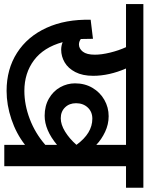

<svg xmlns="http://www.w3.org/2000/svg" viewBox="66 -780 705 918"><g transform="rotate(90 419.0 -321.5)"><path d="M858 -571H755V11H653V-88Q599 -46 530.5 -23Q462 0 395 0Q291 0 213 -50Q135 -100 93.5 -191Q52 -282 55 -402L146 -413Q146 -373 147 -355Q159 -346 173 -346Q193 -346 207.5 -364.5Q222 -383 222 -422Q222 -454 212 -495Q202 -536 186 -571H-20V-654H858ZM653 -571H288Q323 -490 323 -414Q323 -363 305 -328.5Q287 -294 258.5 -277.5Q230 -261 198 -261Q180 -261 162 -268Q187 -177 248.5 -131Q310 -85 395 -85Q462 -85 530 -111Q598 -137 653 -185V-241Q582 -182 514 -182Q467 -182 431.5 -202.5Q396 -223 377.5 -256.5Q359 -290 359 -327Q359 -374 380.5 -410.5Q402 -447 438 -467.5Q474 -488 516 -488Q555 -488 591 -471Q627 -454 653 -429ZM528 -410Q495 -410 474.5 -388Q454 -366 454 -332Q454 -300 474 -279.5Q494 -259 526 -259Q556 -259 589.5 -279.5Q623 -300 653 -334Q598 -410 528 -410Z"/></g></svg>

Font: Martel Sans SemiBold
Style: Regular
Weight: 600
Designer: Dan Reynolds and Mathieu Réguer
Foundry: Dan Reynolds and Mathieu Réguer
Version: Version 1.002; ttfautohint (v1.1) -l 5 -r 5 -G 72 -x 0 -D la